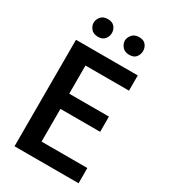

<svg xmlns="http://www.w3.org/2000/svg" viewBox="-215 -993 960 1093"><g transform="rotate(30 265.0 -446.5)"><path d="M64 -700H470V-600H184V-415H445V-315H184V-100H485V0H64ZM102 -835Q102 -855 117 -874Q132 -893 164 -893Q193 -893 207.5 -875.5Q222 -858 222 -835Q222 -813 207.5 -795Q193 -777 164 -777Q132 -777 117 -796Q102 -815 102 -835ZM307 -835Q307 -855 322.5 -874Q338 -893 369 -893Q399 -893 413 -875.5Q427 -858 427 -835Q427 -813 413 -795Q399 -777 369 -777Q338 -777 322.5 -796Q307 -815 307 -835Z"/></g></svg>

Font: Moderustic Med
Style: Regular
Weight: 500
Designer: Tural Alisoy
Foundry: TAFT Foundry
Version: Version 2.110